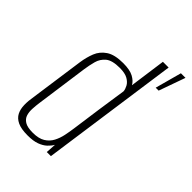

<svg xmlns="http://www.w3.org/2000/svg" viewBox="-197 -736 829 829"><g transform="rotate(45 217.5 -321.0)"><path d="M129 8Q89 8 67 -2.5Q45 -13 35.5 -31.5Q26 -50 25.5 -75Q25 -100 30 -128L65 -376Q70 -410 81.5 -439Q93 -468 120.5 -486.5Q148 -505 200 -505Q241 -505 263 -493Q285 -481 294 -464L317 -630H352L263 0H238L241 -47Q233 -33 219.5 -20.5Q206 -8 184.5 0Q163 8 129 8ZM136 -16Q172 -16 193 -29Q214 -42 225 -63Q236 -84 241 -108.5Q246 -133 249 -155Q258 -222 267.5 -288Q277 -354 287 -420Q286 -432 278.5 -446Q271 -460 253.5 -470Q236 -480 204 -480Q158 -480 137.5 -463Q117 -446 110 -420Q103 -394 99 -366L66 -129Q63 -108 62 -88Q61 -68 66 -52Q71 -36 87 -26Q103 -16 136 -16ZM374 -529 407 -650H435L392 -529Z"/></g></svg>

Font: Alumni Sans Thin ExtraLight
Style: Italic
Weight: 250
Italic angle: -8°
Version: Version 1.016